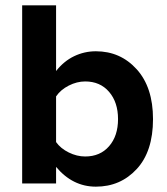

<svg xmlns="http://www.w3.org/2000/svg" viewBox="-20 -687 626 719"><path d="M190 0H63V-667H190V-421Q219 -458 257.5 -476.5Q296 -495 339 -495Q431 -495 492 -427.5Q553 -360 553 -241Q553 -120 492 -54Q431 12 339 12Q252 12 190 -62ZM190 -155Q207 -131 237.5 -116Q268 -101 299 -101Q355 -101 388.5 -139.5Q422 -178 422 -241Q422 -304 388.5 -343Q355 -382 299 -382Q268 -382 237.5 -366.5Q207 -351 190 -326Z"/></svg>

Font: UN Bangla
Style: Bold
Weight: 700
Designer: Desinged by Rajon, Unicode developed by Rashed (IMGN)
Version: Version 2.001;March 19, 2023;FontCreator 14.0.0.2901 64-bit